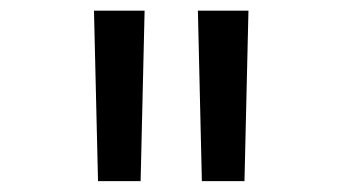

<svg xmlns="http://www.w3.org/2000/svg" viewBox="-20 -713 626 352"><path d="M159.7 -380.9H237.8L245.1 -693.4H152.3ZM350.1 -380.9H428.2L435.5 -693.4H342.8Z"/></svg>

Font: Cascadia Code SemiLight
Style: Regular
Weight: 350
Monospace: yes
Designer: Aaron Bell
Foundry: Saja Typeworks
Version: Version 2404.023